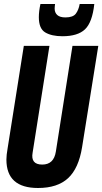

<svg xmlns="http://www.w3.org/2000/svg" viewBox="-20 -929 511 959"><path d="M170 10Q12 10 12 -132Q12 -154 18 -188L99 -700H227L143 -167Q132 -107 191 -107Q249 -107 259 -172L342 -700H471L390 -194Q373 -88 320 -39Q267 10 170 10ZM292 -748Q238 -748 206 -767Q174 -786 174 -843Q174 -873 182 -909H255Q254 -901 253.5 -896Q253 -891 253 -886Q253 -866 266 -854Q279 -842 307 -842Q345 -842 359 -861Q373 -880 378 -909H451Q441 -817 404.5 -782.5Q368 -748 292 -748Z"/></svg>

Font: Georama Condensed
Style: Bold Italic
Weight: 700
Width: 3
Italic angle: -9°
Designer: Jean-Baptiste Levee
Foundry: Production Type
Version: Version 1.000